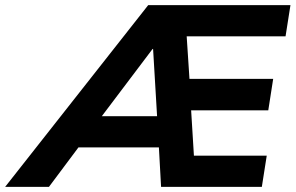

<svg xmlns="http://www.w3.org/2000/svg" viewBox="-107 -725 1147 745"><path d="M-87 0 468 -705H1020L1001 -584H569L615 -620L631 -376L583 -419H953L934 -297H591L632 -340L648 -79L600 -121H928L909 0H518L507 -199L549 -153H165L228 -194L83 0ZM485 -535 260 -237 257 -274H541L505 -232L487 -535Z"/></svg>

Font: Nunito Sans 12pt ExtraLight ExtraBold
Style: Italic
Weight: 800
Italic angle: -9°
Version: Version 3.101;gftools[0.9.27]